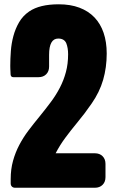

<svg xmlns="http://www.w3.org/2000/svg" viewBox="-20 -883 534 903"><path d="M30.3 -20.5V-41Q30.3 -87.4 41.3 -126.7Q52.2 -166 70.8 -201.4Q89.4 -236.8 114.3 -269.8Q139.2 -302.7 167 -336.4Q194.8 -370.6 219.2 -403.3Q243.7 -436 261.7 -470.9Q279.8 -505.9 290 -544.2Q300.3 -582.5 300.3 -627.9Q300.3 -658.2 291.5 -680.2Q281.7 -701.7 253.9 -701.7Q210.9 -701.7 210.9 -625V-569.8Q210.9 -547.4 197.3 -533.7Q183.6 -520 161.1 -520H43Q30.8 -520 29.8 -532.7L29.3 -545.4Q28.8 -552.2 28.6 -559.1Q28.3 -565.9 28.3 -572.8Q28.3 -606 31 -642.6Q33.7 -679.2 43 -713.6Q52.2 -748 69.8 -778.3Q87.4 -808.6 117.2 -829.1Q166.5 -862.8 256.3 -862.8Q311.5 -862.8 353.5 -846.9Q395.5 -831.1 424.1 -801.3Q452.6 -771.5 467.3 -728.5Q481.9 -685.5 481.9 -631.3Q481.9 -565.9 465.1 -507.6Q448.2 -449.2 410.6 -395.5Q394.5 -372.1 377 -348.9Q359.4 -325.7 339.8 -302.2Q312 -268.6 286.9 -234.6Q261.7 -200.7 241.7 -162.1H426.3Q448.7 -162.1 462.4 -148.4Q476.1 -134.8 476.1 -112.3V-49.8Q476.1 -27.3 462.4 -13.7Q448.7 0 426.3 0H50.8Q41.5 0 35.9 -5.6Q30.3 -11.2 30.3 -20.5Z"/></svg>

Font: Fz Anton Round
Style: Regular
Weight: 400
Designer: Vernon Adams
Foundry: Vernon Adams
Version: Version 2.0 Mod + VH boi FontZin